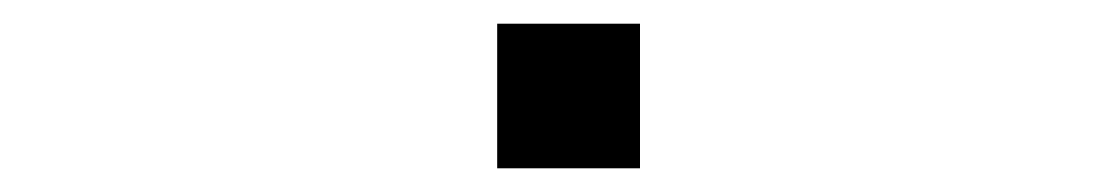

<svg xmlns="http://www.w3.org/2000/svg" viewBox="-20 -401 940 162"><path d="M399.5 -381H520V-259H399.5Z"/></svg>

Font: Trispace Expanded
Style: Regular
Weight: 400
Width: 7
Designer: Tyler Finck
Foundry: Etcetera Type Company
Version: Version 1.210; ttfautohint (v1.8.3)